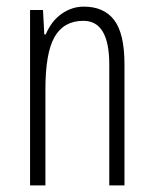

<svg xmlns="http://www.w3.org/2000/svg" viewBox="-20 -560 465 580"><path d="M310.1 0V-365.2Q310.1 -497.1 231.9 -497.1Q172.4 -497.1 144.5 -447.8Q117.2 -399.4 117.2 -291V0H70.8V-529.8H109.9L113.8 -456.1H118.2Q135.3 -496.6 166 -518.1Q197.3 -540 232.9 -540Q294.4 -540 325.2 -499Q356 -458 356 -366.2V0Z"/></svg>

Font: Germano
Style: Regular
Weight: 300
Width: 3
Foundry: Ascender Corporation
Version: Version 1.10; ttfautohint (v1.5)